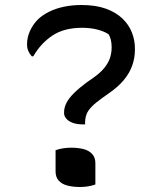

<svg xmlns="http://www.w3.org/2000/svg" viewBox="-20 -740 640 767"><path d="M361 -3Q347 2 331.5 4.5Q316 7 299 7Q272 7 250 1.5Q228 -4 215 -18Q202 -32 202 -55V-140Q216 -145 232 -147.5Q248 -150 265 -150Q292 -150 313.5 -144.5Q335 -139 348 -125Q361 -111 361 -88ZM305 -720Q362 -720 402.5 -705.5Q443 -691 469 -666Q495 -641 507 -610Q519 -579 519 -547V-542Q519 -508 508 -477.5Q497 -447 474 -419.5Q451 -392 413 -366L389 -349Q361 -329 346 -313.5Q331 -298 325.5 -283Q320 -268 320 -250V-243H313Q287 -243 270 -249.5Q253 -256 244.5 -266.5Q236 -277 236 -287V-292Q236 -311 246 -330Q256 -349 277 -369.5Q298 -390 328 -412L351 -428Q381 -449 397 -469Q413 -489 419.5 -509Q426 -529 426 -551Q426 -567 423 -580Q420 -593 414 -603Q396 -615 368.5 -622Q341 -629 308 -629Q236 -629 189.5 -598Q143 -567 113 -515H107Q98 -525 93 -536.5Q88 -548 88 -563Q88 -591 100 -617Q112 -643 132 -663Q150 -680 176 -693Q202 -706 235 -713Q268 -720 305 -720Z"/></svg>

Font: Recursive Monospace Casual
Style: Regular
Weight: 400
Version: Version 1.047